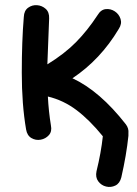

<svg xmlns="http://www.w3.org/2000/svg" viewBox="-20 -554 539 758"><path d="M459 146Q479 59 487 -18V-28Q489 -47 477 -63Q374 -195 266 -245Q377 -319 449 -440Q462 -460 456 -479Q450 -498 433.5 -509Q417 -520 397.5 -518Q378 -516 365 -494Q325 -433 279.5 -387Q234 -341 167 -300Q168 -337 174 -481Q175 -506 160.5 -519Q146 -532 126.5 -533.5Q107 -535 91 -523.5Q75 -512 74 -487Q66 -392 66 -267Q66 -142 83 -43Q87 -19 104 -9Q121 1 140.5 -2.5Q160 -6 173 -20.5Q186 -35 181 -59Q172 -114 169 -173Q231 -158 282.5 -119Q334 -80 386 -16Q379 49 361 122Q356 146 368 162Q380 178 399 182.5Q418 187 435.5 178.5Q453 170 459 146Z"/></svg>

Font: Balsamiq Sans
Style: Regular
Weight: 400
Designer: Michael Angeles
Foundry: Balsamiq SRL
Version: Version 1.020; ttfautohint (v1.8.4.7-5d5b);gftools[0.9.26]